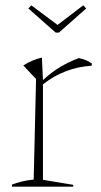

<svg xmlns="http://www.w3.org/2000/svg" viewBox="-20 -704 379 724"><path d="M25 0V-8Q41 -14 60 -19Q79 -24 107 -27L116 -406L68 -457Q100 -478 138 -487L142 -402Q173 -431 206.5 -451Q240 -471 277 -485Q292 -482 304 -477Q316 -472 327 -464L325 -456Q224 -450 142 -386V-26L256 -7V0ZM190 -581 87 -672 98 -684 197 -610 294 -684 305 -672 202 -581Z"/></svg>

Font: Piazzolla Thin
Style: Regular
Weight: 100
Designer: Juan Pablo del Peral
Foundry: Huerta Tipografica
Version: Version 1.330